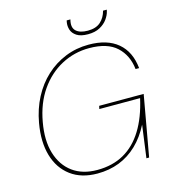

<svg xmlns="http://www.w3.org/2000/svg" viewBox="-127 -981 980 1096"><g transform="rotate(-15 362.5 -433.0)"><path d="M314 12Q219 12 156.5 -34.5Q94 -81 70 -163Q46 -245 65 -353Q79 -433 113.5 -499Q148 -565 199.5 -612.5Q251 -660 315.5 -686Q380 -712 453 -712Q563 -712 625.5 -659.5Q688 -607 698 -508H677Q668 -591 613.5 -641.5Q559 -692 451 -692Q363 -692 287 -651.5Q211 -611 158.5 -535.5Q106 -460 87 -353Q68 -248 91.5 -170.5Q115 -93 173 -50.5Q231 -8 318 -8Q408 -8 475.5 -46Q543 -84 589 -158.5Q635 -233 659 -341H418L422 -359H685L621 0H605L631 -192Q597 -125 549.5 -79.5Q502 -34 443 -11Q384 12 314 12ZM467 -770Q424 -770 400.5 -785.5Q377 -801 370 -823.5Q363 -846 367 -868L369 -878H391Q379 -833 401.5 -811.5Q424 -790 471 -790Q520 -790 547 -814.5Q574 -839 584 -878H606L604 -869Q599 -847 582.5 -824Q566 -801 537.5 -785.5Q509 -770 467 -770Z"/></g></svg>

Font: DM Sans Thin
Style: Italic
Weight: 250
Italic angle: -10°
Designer: Colophon Foundry, Jonny Pinhorn
Foundry: Colophon Foundry
Version: Version 4.004;gftools[0.9.30]